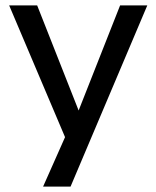

<svg xmlns="http://www.w3.org/2000/svg" viewBox="-20 -513 580 713"><path d="M140 180 235 -34V28L14 -493H118L277 -90H267L426 -493H527L242 180Z"/></svg>

Font: Nunito Sans 12pt ExtraLight 9pt Medium
Style: Regular
Weight: 500
Version: Version 3.101;gftools[0.9.27]